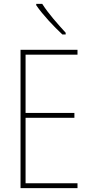

<svg xmlns="http://www.w3.org/2000/svg" viewBox="-20 -971 472 991"><path d="M198 -951H167V-944C201 -894 259 -833 302 -793H319V-802C279 -846 231 -899 198 -951ZM380 0V-25H112V-363H364V-388H112V-689H380V-714H86V0Z"/></svg>

Font: Noto Sans Gujarati UI Condensed Thin
Style: Regular
Weight: 100
Width: 3
Designer: Jelle Bosma - Monotype Design Team, Universal Thirst
Foundry: Monotype Imaging Inc.
Version: Version 2.106